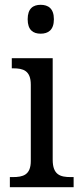

<svg xmlns="http://www.w3.org/2000/svg" viewBox="-20 -778 338 798"><path d="M149 -638C180 -638 204 -653 204 -698C204 -743 180 -758 149 -758C118 -758 95 -743 95 -698C95 -653 118 -638 149 -638ZM21 0H286V-42H274C231 -42 199 -51 199 -114V-536H29V-494H35C76 -494 108 -485 108 -426V-109C108 -50 75 -42 33 -42H21Z"/></svg>

Font: Noto Serif Ethiopic SemiCondensed
Style: Regular
Weight: 400
Width: 4
Designer: Monotype Design Team
Foundry: Monotype Imaging Inc.
Version: Version 2.102